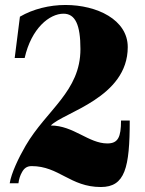

<svg xmlns="http://www.w3.org/2000/svg" viewBox="-20 -736 582 771"><path d="M385 15C482 15 501 -62 501 -252H466C466 -185 454 -160 411 -160C336 -160 275 -232 184 -232C235 -285 493 -343 493 -547C493 -657 369 -716 243 -716C179 -716 113 -700 60 -669L39 -503H79C106 -623 179 -681 235 -681C282 -681 303 -637 303 -539C303 -369 167 -295 83 -151C55 -103 25 -40 19 0H54C56 -16 61 -32 68 -44C76 -59 87 -69 107 -69C217 -69 262 15 385 15Z"/></svg>

Font: Sprat Condensed Black
Style: Regular
Weight: 900
Designer: Ethan Nakache
Foundry: Collletttivo
Version: Version 2.000;Glyphs 3.2 (3217)